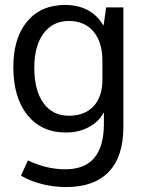

<svg xmlns="http://www.w3.org/2000/svg" viewBox="-20 -530 581 778"><path d="M480 -500V-16Q480 104 421 166Q362 228 248 228Q198 228 150.5 216Q103 204 65 182L93 120Q168 156 245 156Q401 156 401 -29V-75Q381 -37 340 -15Q299 7 247 7Q148 7 91 -64Q34 -135 34 -258Q34 -376 90 -443Q146 -510 244 -510Q296 -510 335.5 -489Q375 -468 398 -428H400L410 -500ZM395 -283Q395 -359 359 -402Q323 -445 259 -445Q194 -445 156.5 -394.5Q119 -344 119 -256Q119 -164 156 -112.5Q193 -61 259 -61Q323 -61 359 -99.5Q395 -138 395 -207Z"/></svg>

Font: Sarabun
Style: Regular
Weight: 400
Designer: Suppakit Chalermlarp | Katatrad Co.,Ltd.
Foundry: Cadson Demak Co.,Ltd.
Version: Version 1.000; ttfautohint (v1.6)